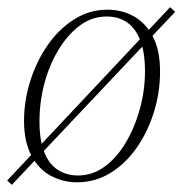

<svg xmlns="http://www.w3.org/2000/svg" viewBox="-24 -496 508 535"><path d="M464 -463 9 19 -4 7 450 -476ZM191 12Q152 12 118 -6Q84 -24 63.5 -62.5Q43 -101 43 -159Q43 -216 60.5 -271Q78 -326 109 -370.5Q140 -415 182.5 -442Q225 -469 275 -469Q316 -469 349 -450.5Q382 -432 402 -394Q422 -356 422 -297Q422 -239 405 -184Q388 -129 357 -84.5Q326 -40 283.5 -14Q241 12 191 12ZM193 -7Q234 -7 268 -32Q302 -57 327 -99.5Q352 -142 366 -193.5Q380 -245 380 -297Q380 -351 366.5 -384.5Q353 -418 329.5 -434Q306 -450 273 -450Q232 -450 198 -424.5Q164 -399 138.5 -356.5Q113 -314 99.5 -262.5Q86 -211 86 -158Q86 -105 99.5 -71.5Q113 -38 137.5 -22.5Q162 -7 193 -7Z"/></svg>

Font: Source Serif 4 48pt Light
Style: Italic
Weight: 300
Italic angle: -12°
Designer: Frank Grießhammer
Foundry: Adobe Systems Incorporated
Version: Version 4.004;hotconv 1.0.116;makeotfexe 2.5.65601